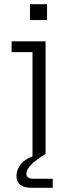

<svg xmlns="http://www.w3.org/2000/svg" viewBox="-20 -730 331 910"><path d="M129 160Q58 160 58 104Q58 78 75.5 52.5Q93 27 134 11V-13L196 0Q147 30 126 52.5Q105 75 105 92Q105 117 136 117H230V160ZM134 0V-483H35V-534H196V0ZM122 -635V-710H203V-635Z"/></svg>

Font: Mozilla Text ExtraLight
Style: Regular
Weight: 200
Designer: Studio DRAMA
Foundry: Studio DRAMA
Version: Version 1.000